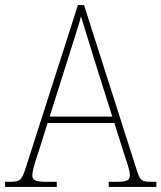

<svg xmlns="http://www.w3.org/2000/svg" viewBox="-23 -734 634 754"><path d="M-3 0H200V-20H158C111 -20 104 -29 104 -47C104 -67 122 -119 129 -140L164 -251H426L463 -134C470 -113 487 -66 487 -48C487 -28 481 -20 433 -20H404V0H591V-20H575C533 -20 528 -24 515 -63L307 -714H283L80 -81C63 -27 58 -20 16 -20H-3ZM172 -276 247 -513C262 -563 288 -638 295 -670C307 -631 328 -563 347 -501L418 -276Z"/></svg>

Font: Noto Serif Tamil SemiCondensed Thin
Style: Regular
Weight: 100
Width: 4
Designer: Indian Type Foundry, Tom Grace, and the Monotype Design Team
Foundry: Monotype Imaging Inc.
Version: Version 2.004